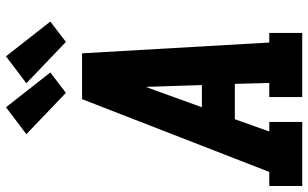

<svg xmlns="http://www.w3.org/2000/svg" viewBox="-215 -815 1029 641"><g transform="rotate(-90 299.5 -494.5)"><path d="M-1 0V-110H46L289 -735H442L478 -110H510V0H296V-110H343L340 -225H222L181 -110H213V0ZM262 -335H336L331 -490Q331 -498 330.5 -506Q330 -514 330 -522Q327 -514 324 -506Q321 -498 318 -490ZM480 -789 342 -921 432 -989 548 -841ZM310 -789 172 -921 262 -989 378 -841Z"/></g></svg>

Font: Iosevka Slab XBdEx
Style: Italic
Weight: 800
Width: 7
Italic angle: -9°
Monospace: yes
Designer: Belleve Invis
Foundry: Belleve Invis
Version: Version 11.1.1; ttfautohint (v1.8.3)